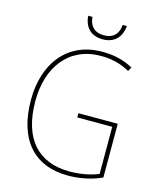

<svg xmlns="http://www.w3.org/2000/svg" viewBox="-132 -996 910 1098"><g transform="rotate(15 323.5 -446.5)"><path d="M481 -903H456C452 -852 425 -818 366 -818C311 -818 281 -851 277 -903H252C257 -831 301 -794 366 -794C433 -794 474 -834 481 -903ZM342 -350V-325H549V-46C503 -27 444 -15 379 -15C193 -15 86 -130 86 -355C86 -555 193 -700 383 -700C439 -700 495 -690 554 -657L567 -681C509 -713 449 -725 384 -725C177 -725 60 -569 60 -355C60 -129 166 10 377 10C444 10 516 -4 575 -32V-350Z"/></g></svg>

Font: Noto Sans Hebrew SemiCondensed Thin
Style: Regular
Weight: 100
Width: 4
Designer: Monotype Design Team
Foundry: Monotype Imaging Inc.
Version: Version 2.004